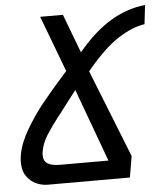

<svg xmlns="http://www.w3.org/2000/svg" viewBox="-53 -783 711 829"><g transform="rotate(-5 303.0 -368.0)"><path d="M13 -107Q13 -121.5 16 -138.5Q25 -190 59.5 -248.2Q94 -306.5 134.8 -356.8Q175.5 -407 231 -469L242.5 -482L151 -725H249.5L313 -557Q383.5 -641.5 455.2 -684.8Q527 -728 606.5 -736.5L597 -654Q545 -647 482.5 -607.2Q420 -567.5 341 -472L492 -92L476.5 0H120Q95.5 0 71 -10.8Q46.5 -21.5 29.8 -45.5Q13 -69.5 13 -107ZM109.5 -129Q109.5 -102.5 128 -91.8Q146.5 -81 180 -81H390.5L274.5 -397L207.5 -309.5Q205.5 -306.5 202 -302Q198.5 -297.5 193 -291Q160.5 -249.5 138.8 -215Q117 -180.5 111 -145Q109.5 -136 109.5 -129Z"/></g></svg>

Font: JuliaMono Italic
Style: Regular
Weight: 400
Italic angle: -9°
Monospace: yes
Designer: cormullion
Foundry: corm
Version: Version 0.049; ttfautohint (v1.8.4)